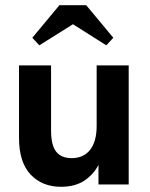

<svg xmlns="http://www.w3.org/2000/svg" viewBox="-20 -708 574 737"><path d="M214 9Q142 9 97.5 -38Q53 -85 53 -179V-457H176V-207Q176 -151 195.5 -126Q215 -101 255 -101Q301 -101 326 -133Q351 -165 351 -225V-457H474V0H358V-75Q339 -38 303.5 -14.5Q268 9 214 9ZM104 -563 208 -688H311L415 -563L388 -534L260 -615L131 -534Z"/></svg>

Font: Tilda Sans Bold
Style: Regular
Weight: 700
Designer: ParaType Ltd
Foundry: ParaType Ltd
Version: Version 1.009